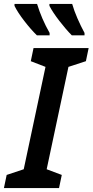

<svg xmlns="http://www.w3.org/2000/svg" viewBox="-44 -959 472 979"><path d="M-24 0 -10 -67 77 -96 188 -618 113 -647 127 -714H408L394 -647L305 -618L194 -96L271 -67L257 0ZM322 -779H387V-791Q368 -826 351 -865Q334 -904 324 -939H208V-929Q225 -896 259 -852Q293 -808 322 -779ZM144 -779H209V-791Q168 -863 145 -939H30V-929Q46 -896 80 -852Q114 -808 144 -779Z"/></svg>

Font: Noto Sans UI Medium
Style: Italic
Weight: 500
Italic angle: -12°
Designer: Monotype Design Team
Foundry: Monotype Imaging Inc.
Version: Version 1.901